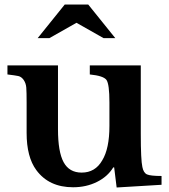

<svg xmlns="http://www.w3.org/2000/svg" viewBox="-20 -820 749 851"><path d="M465 -262V-366Q465 -447 452 -465.5Q439 -484 378 -490V-530H604V-227Q604 -111 611 -80Q616 -54 631.5 -47Q647 -40 696 -40V-1L497 11L486 -78H482Q457 -37 409.5 -13.5Q362 10 304 10Q197 10 141 -66Q98 -124 98 -231V-366Q98 -412 96.5 -431.5Q95 -451 85 -465.5Q75 -480 61 -483Q47 -486 13 -490V-530H237V-247Q237 -147 262 -101Q287 -55 342 -55Q402 -55 433 -109Q465 -161 465 -262ZM267 -800H371L491 -651H439L319 -719L199 -651H147Z"/></svg>

Font: Libre Baskerville
Style: Bold
Weight: 700
Designer: Pablo Impallari, Rodrigo Fuenzalida
Foundry: Pablo Impallari, Rodrigo Fuenzalida
Version: Version 1.000